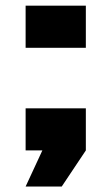

<svg xmlns="http://www.w3.org/2000/svg" viewBox="-20 -539 399 688"><path d="M71.8 -518.6H287.6V-367.7H71.8ZM71.8 -150.9H287.6V0L201.2 129.4H71.8L131.8 0H71.8Z"/></svg>

Font: Black Ops One
Style: Regular
Weight: 400
Designer: James Grieshaber
Foundry: James Grieshaber
Version: Version 1.002